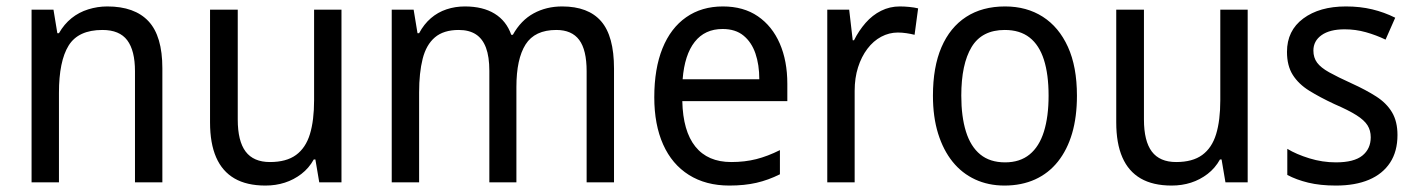

<svg xmlns="http://www.w3.org/2000/svg" viewBox="-20 -566 4399 596"><path d="M313 -546Q398 -546 441 -500Q484 -454 484 -354V0H399V-345Q399 -409 375 -441Q351 -473 298 -473Q223 -473 193 -424.5Q163 -376 163 -278V0H78V-536H146L158 -463H163Q179 -491 202 -509.5Q225 -528 254 -537Q283 -546 313 -546Z M1040 -536V0H971L959 -71H954Q939 -44 915.5 -26Q892 -8 864 1Q836 10 804 10Q746 10 708 -12Q670 -34 651 -77.5Q632 -121 632 -186V-536H718V-195Q718 -128 742.5 -95.5Q767 -63 818 -63Q869 -63 899 -85Q929 -107 942 -149.5Q955 -192 955 -255V-536Z M1725 -546Q1806 -546 1846 -500Q1886 -454 1886 -353V0H1801V-345Q1801 -411 1778 -442Q1755 -473 1707 -473Q1640 -473 1611.5 -428Q1583 -383 1583 -296V0H1499V-346Q1499 -390 1488.5 -418Q1478 -446 1457 -459.5Q1436 -473 1404 -473Q1357 -473 1330 -450Q1303 -427 1292 -383.5Q1281 -340 1281 -279V0H1196V-536H1264L1276 -463H1281Q1296 -491 1317.5 -509.5Q1339 -528 1366 -537Q1393 -546 1423 -546Q1479 -546 1515.5 -523.5Q1552 -501 1567 -458H1572Q1597 -503 1636.5 -524.5Q1676 -546 1725 -546Z M2224 -546Q2288 -546 2332.5 -515.5Q2377 -485 2400.5 -431Q2424 -377 2424 -306V-252H2098Q2100 -159 2138.5 -111Q2177 -63 2250 -63Q2292 -63 2327.5 -72Q2363 -81 2401 -100V-25Q2365 -7 2328 1.5Q2291 10 2244 10Q2171 10 2118.5 -23Q2066 -56 2038.5 -117.5Q2011 -179 2011 -264Q2011 -353 2036.5 -416Q2062 -479 2110 -512.5Q2158 -546 2224 -546ZM2223 -476Q2168 -476 2136.5 -436Q2105 -396 2099 -320H2337Q2337 -365 2325 -400Q2313 -435 2288 -455.5Q2263 -476 2223 -476Z M2773 -546Q2787 -546 2802.5 -544.5Q2818 -543 2830 -540L2819 -458Q2807 -461 2793.5 -463Q2780 -465 2767 -465Q2740 -465 2715.5 -452Q2691 -439 2672.5 -414.5Q2654 -390 2643.5 -357Q2633 -324 2633 -284V0H2548V-536H2616L2627 -441H2631Q2646 -471 2667 -495Q2688 -519 2715 -532.5Q2742 -546 2773 -546Z M3323 -269Q3323 -203 3308 -152Q3293 -101 3264 -64.5Q3235 -28 3193 -9Q3151 10 3098 10Q3048 10 3007 -9Q2966 -28 2937 -64Q2908 -100 2892 -151.5Q2876 -203 2876 -269Q2876 -358 2902.5 -419.5Q2929 -481 2979 -513.5Q3029 -546 3100 -546Q3167 -546 3217 -514Q3267 -482 3295 -420.5Q3323 -359 3323 -269ZM2964 -269Q2964 -204 2978.5 -157.5Q2993 -111 3023 -86.5Q3053 -62 3100 -62Q3146 -62 3176 -86.5Q3206 -111 3220.5 -157.5Q3235 -204 3235 -269Q3235 -335 3220.5 -380.5Q3206 -426 3176 -449.5Q3146 -473 3099 -473Q3028 -473 2996 -420Q2964 -367 2964 -269Z M3853 -536V0H3784L3772 -71H3767Q3752 -44 3728.5 -26Q3705 -8 3677 1Q3649 10 3617 10Q3559 10 3521 -12Q3483 -34 3464 -77.5Q3445 -121 3445 -186V-536H3531V-195Q3531 -128 3555.5 -95.5Q3580 -63 3631 -63Q3682 -63 3712 -85Q3742 -107 3755 -149.5Q3768 -192 3768 -255V-536Z M4318 -147Q4318 -96 4295 -61Q4272 -26 4229.5 -8Q4187 10 4127 10Q4078 10 4041 1Q4004 -8 3976 -23V-104Q4004 -87 4044.5 -74.5Q4085 -62 4127 -62Q4183 -62 4209 -83Q4235 -104 4235 -140Q4235 -161 4225 -177Q4215 -193 4190.5 -208.5Q4166 -224 4122 -243Q4077 -264 4044 -284.5Q4011 -305 3993 -333.5Q3975 -362 3975 -405Q3975 -471 4025.5 -508.5Q4076 -546 4158 -546Q4202 -546 4239.5 -537Q4277 -528 4311 -511L4281 -443Q4252 -457 4220 -466Q4188 -475 4154 -475Q4108 -475 4082.5 -457Q4057 -439 4057 -409Q4057 -387 4068.5 -371.5Q4080 -356 4106 -341.5Q4132 -327 4176 -307Q4220 -287 4252 -266.5Q4284 -246 4301 -217.5Q4318 -189 4318 -147Z"/></svg>

Font: Noto Sans Hebrew SemiCondensed
Style: Regular
Weight: 400
Width: 4
Designer: Monotype Design Team
Foundry: Monotype Imaging Inc.
Version: Version 2.003